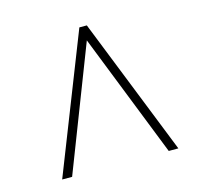

<svg xmlns="http://www.w3.org/2000/svg" viewBox="-74 -791 613 597"><g transform="rotate(-15 232.5 -492.5)"><path d="M56 -271 230 -714H254L430 -271H399L242 -669L88 -271Z"/></g></svg>

Font: Noto Serif Tamil Condensed Thin
Style: Italic
Weight: 100
Width: 3
Italic angle: -12°
Designer: Indian Type Foundry, Tom Grace, and the Monotype Design Team
Foundry: Monotype Imaging Inc.
Version: Version 2.003; ttfautohint (v1.8.4.7-5d5b)